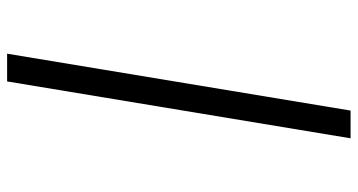

<svg xmlns="http://www.w3.org/2000/svg" viewBox="-253 -610 1006 540"><g transform="rotate(90 250.0 -340.0)"><path d="M131 143 291 -823H369L209 143Z"/></g></svg>

Font: Iosevka Slab
Style: Italic
Weight: 400
Italic angle: -9°
Monospace: yes
Designer: Belleve Invis
Foundry: Belleve Invis
Version: Version 11.1.0; ttfautohint (v1.8.3)